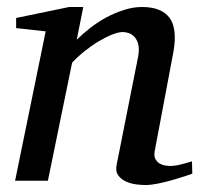

<svg xmlns="http://www.w3.org/2000/svg" viewBox="-20 -514 570 546"><path d="M526.9 -20Q520.5 -17.6 504.6 -12.5Q488.8 -7.3 469.2 -1.7Q449.7 3.9 429.2 8.1Q408.7 12.2 393.1 12.2Q384.3 12.2 368.9 10.5Q353.5 8.8 339.4 2.7Q325.2 -3.4 316.4 -15.1Q307.6 -26.9 312 -46.9L373 -354Q376.5 -374 373.3 -387.2Q370.1 -400.4 363 -408.4Q356 -416.5 346.7 -419.7Q337.4 -422.9 329.1 -422.9Q316.9 -422.9 299.1 -415.8Q281.2 -408.7 261.5 -397Q241.7 -385.3 221.7 -369.4Q201.7 -353.5 185.1 -335.9L116.2 0H22.9L109.9 -424.8L25.9 -434.1V-462.9L176.8 -494.1H216.8L198.2 -400.9Q214.8 -417.5 236.3 -434.3Q257.8 -451.2 282.2 -464.4Q306.6 -477.5 332.8 -485.8Q358.9 -494.1 383.8 -494.1Q438.5 -494.1 461.7 -463.9Q484.9 -433.6 473.1 -366.2L419.9 -84Q417.5 -69.8 422.1 -61.5Q426.8 -53.2 434.3 -48.8Q441.9 -44.4 450.2 -43.2Q458.5 -42 462.9 -42Q476.6 -42 492.7 -45.9Q508.8 -49.8 525.9 -55.2Z"/></svg>

Font: Charis SIL CyrE
Style: Italic
Weight: 400
Italic angle: -11°
Foundry: SIL International
Version: Version 5.000